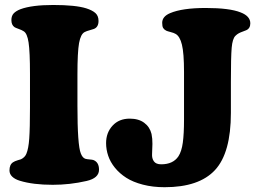

<svg xmlns="http://www.w3.org/2000/svg" viewBox="-20 -740 1046 782"><path d="M102.1 -303.2V-439.5Q102.1 -529.3 96.4 -566.9Q90.8 -604.5 76.2 -612.8Q68.8 -617.7 55.7 -622.3Q42.5 -627 39.1 -629.4Q26.4 -638.2 26.4 -658.2Q26.4 -675.3 35.6 -685.3Q44.9 -695.3 63.5 -702.6Q109.9 -719.7 196.8 -719.7Q287.6 -719.7 331.1 -706.1Q356 -698.2 368.7 -686.8Q381.3 -675.3 381.3 -654.8Q381.3 -629.4 362.3 -622.1Q356 -619.6 344.7 -616.7Q333.5 -613.8 324.7 -609.4Q308.6 -601.1 302 -564.5Q295.4 -527.8 295.4 -436.5V-309.6Q295.4 -148.4 309.1 -115.2Q315.9 -97.2 327.6 -93.3Q335 -91.3 345 -90.6Q355 -89.8 359.9 -88.4Q383.3 -79.6 383.3 -48.8Q383.3 -14.6 332.5 -2.9Q264.6 12.7 194.8 12.7Q114.3 12.7 60.5 -3.9Q41 -9.8 29.8 -20.5Q18.6 -31.2 18.6 -45.9Q18.6 -69.8 33.2 -79.1Q39.6 -83.5 51.8 -87.2Q64 -90.8 65.4 -91.3Q81.5 -99.1 87.4 -113.8Q96.2 -134.3 99.1 -175.8Q102.1 -217.3 102.1 -303.2ZM729.5 -253.4V-446.8Q729.5 -523.9 720.9 -558.3Q712.4 -592.8 694.8 -602.1Q688.5 -606 675 -609.4Q661.6 -612.8 656.7 -615.2Q648.4 -619.6 644.5 -626Q640.6 -632.3 640.6 -647Q640.6 -672.9 672.9 -686.5Q722.2 -707.5 817.9 -707.5Q915 -707.5 960 -689.5Q999.5 -674.3 999.5 -645Q999.5 -624 982.4 -616.7Q978.5 -614.7 969.2 -611.6Q960 -608.4 952.6 -604.5Q945.3 -600.6 939 -594.2Q926.8 -582.5 923.6 -545.2Q920.4 -507.8 920.4 -407.2V-280.3Q920.4 -117.2 855.7 -47.4Q791 22.5 650.4 22.5Q602.1 22.5 561.8 12Q521.5 1.5 494.4 -15.9Q467.3 -33.2 448.2 -56.6Q429.2 -80.1 420.7 -105.5Q412.1 -130.9 412.1 -157.2Q412.1 -199.7 438.5 -228.3Q464.8 -256.8 508.3 -256.8Q544.9 -256.8 567.6 -239.7Q590.3 -222.7 597.2 -194.3Q601.1 -175.3 600.8 -153.6Q600.6 -131.8 599.4 -113.5Q598.1 -95.2 606.7 -83Q615.2 -70.8 636.7 -70.8Q684.6 -70.8 706.5 -103Q719.7 -123 724.6 -159.2Q729.5 -195.3 729.5 -253.4Z"/></svg>

Font: Cooper* ExtraBold
Style: Regular
Weight: 800
Designer: Owen Earl
Foundry: indestructible type*
Version: Version 0.001